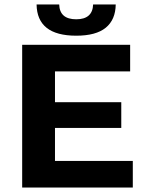

<svg xmlns="http://www.w3.org/2000/svg" viewBox="-20 -846 659 866"><path d="M579 -120V0H80V-644H567V-524H228V-385H527V-269H228V-120ZM145 -826H247Q249 -759 324 -759Q361 -759 380 -776Q399 -793 400 -826H502Q501 -757 457 -721Q413 -685 324 -685Q147 -685 145 -826Z"/></svg>

Font: Montserrat Ace
Style: Bold
Weight: 700
Designer: Julieta Ulanovsky
Foundry: Julieta Ulanovsky
Version: Version 1